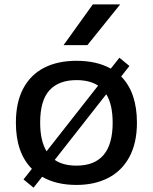

<svg xmlns="http://www.w3.org/2000/svg" viewBox="-20 -828 692 870"><path d="M600.5 -272Q600.5 -180.5 566.5 -117.2Q532.5 -54 470.8 -22Q409 10 326.5 10Q234.5 10 171 -27L132 22.5L86.5 -15L124.5 -63Q52 -135.5 52 -272Q52 -364 85.2 -426.8Q118.5 -489.5 180 -521Q241.5 -552.5 326.5 -552.5Q419 -552.5 482 -517L521 -566.5L566.5 -529L529 -481.5Q600.5 -409 600.5 -272ZM162 -272.5Q162 -190 191 -142.5L424.5 -440Q386.5 -465 326.5 -465Q246.5 -465 204.2 -419Q162 -373 162 -272.5ZM490.5 -271.5Q490.5 -354.5 461.5 -401L228 -103.5Q265.5 -77.5 326.5 -77.5Q490.5 -77.5 490.5 -271.5ZM268 -623.5 400.5 -808H524.5L376 -623.5Z"/></svg>

Font: Encode Sans Expanded Medium
Style: Regular
Weight: 500
Width: 7
Designer: Multiple Designers
Foundry: Impallari Type
Version: Version 2.000